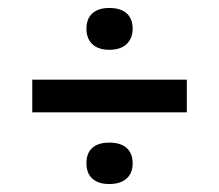

<svg xmlns="http://www.w3.org/2000/svg" viewBox="-20 -544 550 482"><path d="M61 -262V-344H449V-262ZM254 -419Q227 -419 212 -433Q197 -447 197 -472Q197 -497 212 -510.5Q227 -524 254 -524Q283 -524 298 -510.5Q313 -497 313 -472Q313 -448 298 -433.5Q283 -419 254 -419ZM254 -82Q227 -82 212 -95.5Q197 -109 197 -134Q197 -160 212 -173Q227 -186 254 -186Q283 -186 298 -172.5Q313 -159 313 -134Q313 -109 297.5 -95.5Q282 -82 254 -82Z"/></svg>

Font: Bricolage Grotesque 96pt ExtraBold
Style: Regular
Weight: 400
Version: Version 1.001;gftools[0.9.33.dev8+g029e19f]